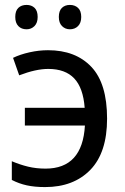

<svg xmlns="http://www.w3.org/2000/svg" viewBox="-20 -750 506 780"><path d="M28 -19V-95Q61 -81 94 -73Q127 -65 165 -65Q315 -65 325 -240H81V-312H324Q318 -393 281.5 -431.5Q245 -470 176 -470Q126 -470 58 -444L33 -515Q62 -529 100 -537.5Q138 -546 175 -546Q287 -546 351 -478.5Q415 -411 415 -268Q415 -130 347 -60Q279 10 163 10Q121 10 89 3Q57 -4 28 -19ZM88 -730Q108 -730 120.5 -718Q133 -706 133 -681Q133 -657 120 -644Q107 -631 88 -631Q67 -631 54.5 -644Q42 -657 42 -681Q42 -706 54.5 -718Q67 -730 88 -730ZM264 -730Q284 -730 297 -718Q310 -706 310 -681Q310 -657 297 -644Q284 -631 264 -631Q245 -631 232 -644Q219 -657 219 -681Q219 -706 231.5 -718Q244 -730 264 -730Z"/></svg>

Font: Noto Sans Display
Style: Regular
Weight: 400
Designer: Monotype Design team
Foundry: Monotype Imaging Inc.
Version: Version 1.000